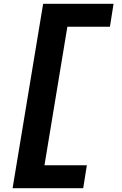

<svg xmlns="http://www.w3.org/2000/svg" viewBox="-20 -843 640 1006"><path d="M46 143 206 -823H575L556 -703H333L213 23H435L416 143Z"/></svg>

Font: Iosevka Curly Slab HvExObl
Style: Regular
Weight: 900
Width: 7
Italic angle: -9°
Monospace: yes
Designer: Belleve Invis
Foundry: Belleve Invis
Version: Version 11.1.0; ttfautohint (v1.8.3)